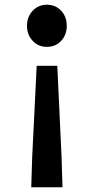

<svg xmlns="http://www.w3.org/2000/svg" viewBox="-20 -589 397 811"><path d="M112 202 116 73 135 -311H222L240 73L244 202ZM178 -391Q142 -391 118 -416.5Q94 -442 94 -480Q94 -518 118 -543.5Q142 -569 178 -569Q215 -569 238.5 -543.5Q262 -518 262 -480Q262 -442 238.5 -416.5Q215 -391 178 -391Z"/></svg>

Font: Noto Sans KR Thin SemiBold
Style: Regular
Weight: 600
Version: Version 2.004-H2;hotconv 1.0.118;makeotfexe 2.5.65603